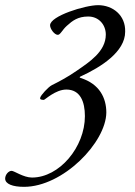

<svg xmlns="http://www.w3.org/2000/svg" viewBox="-114 -434 525 744"><path d="M-21 290C130 290 297 118 298 2C298 -54 272 -109 198 -132C193 -134 194 -136 199 -138C277 -174 371 -233 371 -311C373 -375 323 -414 266 -414C216 -414 80 -372 80 -336C80 -322 97 -299 110 -299C120 -299 127 -318 145 -334C167 -354 188 -370 228 -370C269 -370 296 -338 296 -300C296 -234 231 -193 185 -161C148 -135 113 -117 87 -104C73 -97 44 -65 42 -56C39 -48 48 -47 56 -47C60 -47 101 -87 143 -87C197 -87 215 -40 215 16C215 136 116 254 10 254C-23 254 -59 228 -69 228C-81 228 -94 243 -94 258C-94 279 -65 290 -21 290Z"/></svg>

Font: EB Garamond
Style: Italic
Weight: 400
Italic angle: -17.2°
Designer: Georg Duffner and Octavio Pardo
Foundry: Georg Duffner
Version: Version 1.000;PS 001.000;hotconv 1.0.88;makeotf.lib2.5.64775